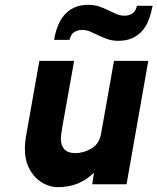

<svg xmlns="http://www.w3.org/2000/svg" viewBox="-20 -763 652 795"><path d="M470 -594Q445 -594 425 -601Q405 -608 387.5 -616.5Q370 -625 354 -632Q338 -639 320 -639Q302 -639 287.5 -630Q273 -621 268 -598H204Q209 -629 219.5 -655.5Q230 -682 247 -701.5Q264 -721 288 -732Q312 -743 345 -743Q371 -743 391 -736Q411 -729 428 -720.5Q445 -712 461.5 -705Q478 -698 496 -698Q514 -698 528 -707Q542 -716 547 -739H612Q606 -708 596 -681.5Q586 -655 569 -635.5Q552 -616 527.5 -605Q503 -594 470 -594ZM369 -48Q341 -20 304 -4Q267 12 219 12Q197 12 173 2.5Q149 -7 129 -26.5Q109 -46 96 -76Q83 -106 83 -148Q83 -159 84 -170.5Q85 -182 87 -195L143 -511H287L238 -237Q234 -214 233 -204Q232 -194 232 -188Q232 -161 246.5 -145Q261 -129 291 -129Q327 -129 359.5 -148.5Q392 -168 399 -212L452 -511H594L504 0H362Z"/></svg>

Font: Overpass Heavy
Style: Italic
Weight: 900
Italic angle: -10°
Designer: Delve Withrington, Dave Bailey
Foundry: Delve Fonts
Version: Version 3.000;DELV;Overpass